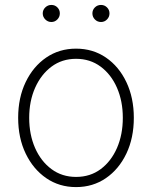

<svg xmlns="http://www.w3.org/2000/svg" viewBox="-20 -743 613 774"><path d="M286.6 11.2Q218.8 11.2 166.3 -24.9Q113.8 -61 83.5 -124Q53.2 -187 53.2 -268.1Q53.2 -349.1 83.5 -412.1Q113.8 -475.1 166.3 -511Q218.8 -546.9 286.6 -546.9Q354.5 -546.9 407 -511Q459.5 -475.1 489.5 -411.9Q519.5 -348.6 519.5 -268.1Q519.5 -187 489.5 -124Q459.5 -61 407 -24.9Q354.5 11.2 286.6 11.2ZM286.6 -29.8Q343.8 -29.8 386 -61.3Q428.2 -92.8 451.7 -146.7Q475.1 -200.7 475.1 -268.1Q475.1 -335 451.7 -388.9Q428.2 -442.9 385.7 -474.4Q343.3 -505.9 286.6 -505.9Q230 -505.9 187.7 -474.4Q145.5 -442.9 121.6 -389.2Q97.7 -335.4 97.7 -268.1Q97.7 -200.7 121.3 -146.7Q145 -92.8 187.5 -61.3Q230 -29.8 286.6 -29.8ZM387.2 -654.3Q372.6 -654.3 362.5 -664.6Q352.5 -674.8 352.5 -689Q352.5 -703.1 362.5 -713.1Q372.6 -723.1 387.2 -723.1Q401.4 -723.1 411.4 -713.1Q421.4 -703.1 421.4 -689Q421.4 -674.8 411.4 -664.6Q401.4 -654.3 387.2 -654.3ZM187 -654.3Q172.9 -654.3 162.6 -664.6Q152.3 -674.8 152.3 -689Q152.3 -703.1 162.6 -713.1Q172.9 -723.1 187 -723.1Q201.7 -723.1 211.4 -713.1Q221.2 -703.1 221.2 -689Q221.2 -674.8 211.2 -664.6Q201.2 -654.3 187 -654.3Z"/></svg>

Font: Inter 18pt ExtraLight
Style: Regular
Weight: 250
Designer: Rasmus Andersson
Foundry: rsms
Version: Version 4.001;git-66647c0bb